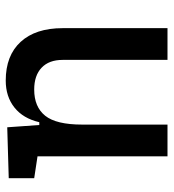

<svg xmlns="http://www.w3.org/2000/svg" viewBox="10 -568 567 626"><g transform="rotate(90 293.0 -254.5)"><path d="M242.2 9.8Q160.6 9.8 116 -38.8Q71.3 -87.4 71.3 -175.8V-517.6H174.8V-175.8Q174.8 -131.3 200.2 -107.2Q225.6 -83 271.5 -83Q328.1 -83 356.9 -118.9Q385.7 -154.8 385.7 -239.3L412.1 -99.6H377.9Q365.7 -46.9 330.1 -18.6Q294.4 9.8 242.2 9.8ZM394.5 4.9 385.7 -119.1V-210H489.3V-93.8L560.5 -83V0ZM385.7 -146.5V-517.6H489.3V-175.8Z"/></g></svg>

Font: Cascadia Mono
Style: Regular
Weight: 400
Monospace: yes
Designer: Aaron Bell
Foundry: Saja Typeworks
Version: Version 2404.023